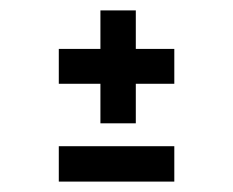

<svg xmlns="http://www.w3.org/2000/svg" viewBox="-20 -388 448 369"><path d="M93 -39V-107H315V-39ZM173 -151V-368H241V-151ZM93 -227V-294H315V-227Z"/></svg>

Font: Darker Grotesque Light ExtraBold
Style: Regular
Weight: 800
Version: Version 1.000;gftools[0.9.28]